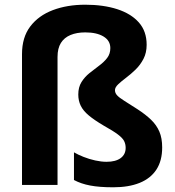

<svg xmlns="http://www.w3.org/2000/svg" viewBox="-20 -785 744 815"><path d="M602.5 -595Q602.5 -561 589.1 -535.2Q575.7 -509.4 555.7 -489.9Q535.6 -470.4 515.2 -455Q494.8 -439.6 481.4 -426.9Q468 -414.1 468 -402.2Q468 -389.8 477.6 -379.8Q487.1 -369.7 508.2 -356.7Q529.4 -343.7 563.9 -321.2Q598.1 -299 621.4 -276.5Q644.6 -254.1 656.5 -226.3Q668.4 -198.5 668.4 -159.1Q668.4 -102.7 643.9 -65.2Q619.5 -27.7 572.9 -8.8Q526.4 10 461 10Q401.8 10 362.8 2.5Q323.7 -4.9 294 -20.9V-138.4Q311 -128.4 334.7 -119Q358.3 -109.6 384.2 -103.9Q410 -98.2 432.4 -98.2Q470.9 -98.2 492.2 -113.9Q513.4 -129.6 513.4 -157.4Q513.4 -173.4 506.8 -186.4Q500.1 -199.5 480.2 -214.4Q460.3 -229.4 421.3 -251.1Q380.5 -275.1 356.7 -295.1Q332.9 -315 322.6 -336.4Q312.3 -357.8 312.3 -383.8Q312.3 -414.8 325.8 -436.5Q339.3 -458.2 359.8 -474.7Q380.3 -491.2 400.8 -506.3Q421.3 -521.4 434.8 -538.9Q448.3 -556.3 448.3 -580.9Q448.3 -612.5 419.5 -630Q390.7 -647.5 342 -647.5Q305.8 -647.5 279.2 -636.4Q252.7 -625.4 238.5 -602.7Q224.2 -580 224.2 -543.1V0H73.4V-555.3Q73.4 -626.6 108.5 -672.8Q143.6 -719 204.3 -742Q265 -765 342 -765Q418.6 -765 477.5 -746.1Q536.3 -727.1 569.4 -689.7Q602.5 -652.4 602.5 -595Z"/></svg>

Font: Noto Sans Khmer
Style: Regular
Weight: 400
Designer: Danh Hong and the Monotype Design Team
Foundry: Monotype Imaging Inc.
Version: Version 2.003